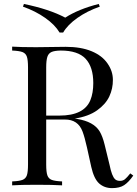

<svg xmlns="http://www.w3.org/2000/svg" viewBox="-20 -946 700 980"><path d="M456.1 -522Q456.1 -604 417 -646Q377.9 -688 290 -688Q258.8 -687.5 243.2 -680.7Q227.5 -673.8 221.7 -655.8Q215.8 -637.7 215.8 -602.1V-356H283.2Q409.2 -356 441.4 -435.1Q456.1 -471.2 456.1 -522ZM556.2 -538.6Q556.6 -494.1 538.1 -454.1Q519.5 -414.1 475.6 -382.8Q431.6 -351.6 361.8 -340.8L374 -338.9Q458 -325.2 488.3 -275.9Q503.9 -250 514.2 -207L539.1 -105Q550.8 -46.4 567.4 -31.2Q576.2 -22.9 591.8 -22.9Q606.9 -22.5 617.7 -31.2Q628.4 -40 645 -61L660.2 -49.8Q636.7 -16.1 613.8 -1Q590.8 14.2 551.8 14.2Q512.7 14.2 485.8 -9.8Q459.5 -33.7 445.8 -94.2L423.8 -193.8Q412.1 -246.1 401.4 -274.4Q378.4 -336.4 311 -335.9H215.8V-106Q215.8 -68.4 221.7 -51.3Q227.5 -34.2 244.1 -27.8Q260.7 -21.5 296.9 -20V0Q251 -2.9 167.5 -2.9Q84 -2.9 42 0V-20Q78.1 -21.5 94.7 -27.8Q111.3 -34.2 117.2 -51.3Q123 -68.4 123 -106V-602.1Q123 -639.6 117.2 -656.7Q111.3 -673.8 94.7 -680.2Q78.1 -686.5 42 -688V-708Q84 -705.1 164.1 -705.1L314.9 -707Q393.1 -707 447.3 -684.6Q501.5 -662.1 528.8 -622.1Q556.2 -583 556.2 -538.6ZM102.1 -925.8Q232.4 -898.9 313 -856Q380.4 -899.4 483.9 -925.8L489.3 -912.1Q424.8 -889.6 375 -854.5Q325.2 -819.3 302.2 -779.8H284.2Q260.7 -819.3 210.9 -854.5Q161.1 -889.6 97.2 -912.1Z"/></svg>

Font: PlayfairDisplay-Regular
Style: Regular
Weight: 400
Designer: Claus Eggers Sørensen
Foundry: Claus Eggers Sørensen
Version: Version 1.002;PS 001.002;hotconv 1.0.70;makeotf.lib2.5.58329